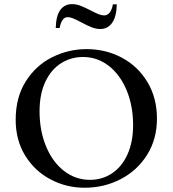

<svg xmlns="http://www.w3.org/2000/svg" viewBox="-20 -882 823 915"><path d="M728 -316.4Q728 -219.7 681.4 -144.8Q634.8 -69.8 555.7 -28.6Q476.6 12.7 382.8 12.7Q296.4 12.7 221.2 -26.9Q146 -66.4 100.3 -140.1Q54.7 -213.9 54.7 -311Q54.7 -418 102.8 -494.1Q150.9 -570.3 228.3 -609.1Q305.7 -647.9 392.6 -647.9Q484.4 -647.9 561 -606.9Q637.7 -565.9 682.9 -490.5Q728 -415 728 -316.4ZM614.3 -285.6Q614.3 -376.5 584 -450.4Q553.7 -524.4 499.3 -567.4Q444.8 -610.4 375.5 -610.4Q318.4 -610.4 271.2 -580.8Q224.1 -551.3 196.3 -492.7Q168.5 -434.1 168.5 -351.6Q168.5 -259.8 199.2 -185.1Q230 -110.4 284.9 -67.6Q339.8 -24.9 408.7 -24.9Q467.3 -24.9 514.2 -56.2Q561 -87.4 587.6 -146.5Q614.3 -205.6 614.3 -285.6ZM323.7 -862.3Q343.8 -862.3 364 -854.5Q384.3 -846.7 412.6 -832Q435.1 -820.3 449.5 -814.5Q463.9 -808.6 476.1 -808.6Q492.2 -808.6 502.7 -821.8Q513.2 -835 518.1 -861.3H536.6Q535.6 -804.2 514.9 -773.9Q494.1 -743.7 458 -743.7Q438 -743.7 416.7 -752Q395.5 -760.3 366.7 -775.9Q342.8 -788.6 328.4 -794.4Q314 -800.3 302.7 -800.3Q287.6 -800.3 278.1 -786.6Q268.6 -772.9 264.2 -748.5H245.6Q247.1 -806.6 267.3 -834.5Q287.6 -862.3 323.7 -862.3Z"/></svg>

Font: Radley
Style: Regular
Weight: 400
Designer: Vernon Adams
Foundry: Vernon Adams
Version: Version 1.003; ttfautohint (v1.6)